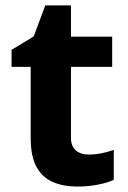

<svg xmlns="http://www.w3.org/2000/svg" viewBox="-20 -682 474 712"><path d="M308.1 -108.9Q333 -108.9 356 -113.5Q378.9 -118.2 401.9 -126V-15.1Q377.9 -3.9 342.5 2.9Q307.1 9.8 265.1 9.8Q215.8 9.8 177.7 -6.3Q139.2 -22 116.5 -61Q93.8 -100.1 93.8 -170.9V-434.1H22.9V-497.1L105 -546.9L147.9 -662.1H243.2V-545.9H396V-434.1H243.2V-170.9Q243.2 -140.1 261 -124.5Q278.8 -108.9 308.1 -108.9Z"/></svg>

Font: Nokora
Style: Bold
Weight: 700
Designer: Danh Hong
Version: Version 8.000; ttfautohint (v1.8.3)